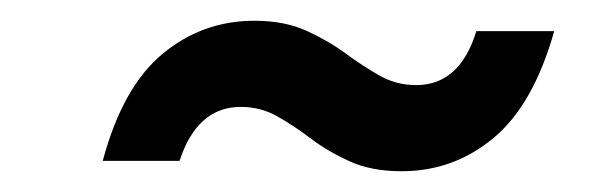

<svg xmlns="http://www.w3.org/2000/svg" viewBox="-20 -450 584 185"><path d="M367 -285Q338 -285 317 -294.5Q296 -304 279.5 -316.5Q263 -329 247 -338Q231 -347 212 -347Q170 -347 153 -295H79Q98 -366 136.5 -398Q175 -430 225 -430Q254 -430 275 -420.5Q296 -411 313 -398.5Q330 -386 346 -377Q362 -368 381 -368Q423 -368 439 -420H514Q494 -349 455.5 -317Q417 -285 367 -285Z"/></svg>

Font: Instrument Sans Condensed SemiBold Italic
Style: Regular
Weight: 600
Width: 3
Italic angle: -13°
Designer: Rodrigo Fuenzalida
Foundry: fragTYPE
Version: Version 1.000; ttfautohint (v1.8.4.7-5d5b);gftools[0.9.28]